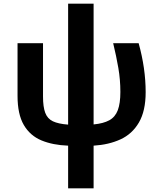

<svg xmlns="http://www.w3.org/2000/svg" viewBox="-20 -780 877 1040"><path d="M349 240V9Q266 6 204.5 -19.5Q143 -45 109 -103Q75 -161 75 -261V-546H213V-257Q213 -201 225 -169Q237 -137 266.5 -123Q296 -109 349 -105V-760H487V-106Q540 -111 572 -128.5Q604 -146 618 -183Q632 -220 632 -282Q632 -348 621 -412Q610 -476 593 -546H731Q769 -409 769 -281Q769 -179 732.5 -116.5Q696 -54 632.5 -25Q569 4 487 9V240Z"/></svg>

Font: RS Noto Sans
Style: Bold
Weight: 700
Designer: Monotype Design Team
Foundry: Monotype Imaging Inc.
Version: Version 3.10